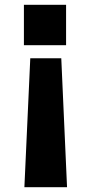

<svg xmlns="http://www.w3.org/2000/svg" viewBox="-20 -571 375 799"><path d="M81.5 208H259L235 -328.5H106ZM79.5 -383H255V-551H79.5Z"/></svg>

Font: Hepta Slab
Style: Bold
Weight: 700
Designer: Michael LaGattuta
Foundry: Michael LaGattuta
Version: Version 1.100